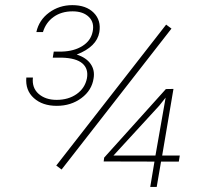

<svg xmlns="http://www.w3.org/2000/svg" viewBox="-20 -735 796 755"><path d="M617.7 -123.5H687L683.1 -99.6H613.3L596.2 0H570.8L587.4 -99.6L387.7 -100.1L389.6 -115.2L632.3 -384.8L662.1 -385.3ZM426.3 -123.5H591.3L631.3 -351.1L606 -319.3ZM191.4 -532.2H224.1Q271.5 -533.7 304.2 -554.2Q336.9 -574.7 344.2 -609.9Q352.1 -646 329.6 -668.2Q307.1 -690.4 265.6 -690.4Q221.7 -690.4 190.9 -668.5Q160.2 -646.5 148.9 -608.9H123Q133.3 -656.2 173.1 -685.5Q212.9 -714.8 264.6 -714.8Q318.8 -714.8 348.6 -684.8Q378.4 -654.8 370.6 -608.4Q360.8 -551.3 281.7 -520.5Q319.3 -508.3 336.4 -483.6Q353.5 -459 348.1 -427.2Q341.3 -379.9 300.3 -349.4Q259.3 -318.8 203.1 -318.8Q147 -318.8 113 -349.4Q79.1 -379.9 83.5 -430.2H109.4Q105 -389.6 131.8 -366Q158.7 -342.3 202.6 -342.3Q249 -342.3 281.5 -365.2Q314 -388.2 321.8 -426.8Q328.6 -464.4 304 -485.6Q279.3 -506.8 223.1 -508.3H187.5ZM222.2 -68.4 201.2 -84 633.3 -638.2 654.3 -622.6Z"/></svg>

Font: TypoPRO Roboto
Style: Italic
Weight: 250
Italic angle: -12°
Designer: Google
Version: Version 2.136; 2016